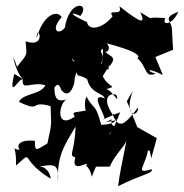

<svg xmlns="http://www.w3.org/2000/svg" viewBox="-20 -575 633 660"><path d="M500 -31 519 -100 452 -138 416 -227 436 -262C404 -169 456 -171 455 -206C418 -160 391 -120 368 -180C368 -193 411 -148 328 -146C307 -224 304 -194 277 -243C257 -194 304 -129 296 -199C233 -185 226 -195 237 -174C166 -125 183 -232 215 -236C167 -216 165 -247 168 -302C162 -238 174 -316 191 -265C210 -243 225 -255 235 -288C236 -294 236 -385 325 -352C347 -394 313 -395 334 -408C342 -383 366 -406 347 -426C436 -403 467 -384 452 -375C486 -347 476 -305 515 -322C483 -330 483 -346 540 -317L514 -379L575 -404L571 -474C570 -506 536 -512 593 -535C573 -488 535 -486 548 -513C496 -514 530 -518 464 -508C508 -512 520 -497 462 -533C480 -496 474 -487 390 -554C406 -515 346 -548 367 -519C331 -474 284 -469 279 -499C201 -535 234 -532 256 -520C294 -566 216 -582 202 -474C217 -493 218 -451 216 -514C206 -445 139 -457 192 -516C174 -545 125 -519 106 -443C106 -502 146 -407 68 -433C71 -383 79 -395 39 -346C37 -328 54 -311 25 -381C42 -289 94 -286 29 -321C7 -224 48 -313 58 -301C55 -261 87 -296 136 -282C120 -249 60 -255 45 -225C125 -186 79 -232 154 -210C155 -140 161 -165 143 -82C107 -61 99 -49 100 -91C8 -100 50 -34 73 -64C-3 -45 38 -113 35 -6C100 -62 42 -30 152 38C159 47 148 -17 97 0C163 -9 184 -22 179 52C176 -39 199 -72 240 -140C236 -47 214 -41 239 -34C221 28 294 -29 276 -6C309 27 282 58 310 -2H357C378 -49 408 -69 415 -93C398 -5 392 17 386 65C469 23 506 22 502 7C438 24 482 1 492 -76C448 -61 472 -122 432 -81L495 -56ZM353 -337C319 -325 345 -413 257 -358C271 -381 224 -331 224 -396C209 -379 245 -364 233 -363C257 -323 219 -386 240 -356C244 -295 248 -327 280 -302C291 -253 336 -255 340 -237C278 -261 358 -162 334 -164C334 -164 372 -182 393 -189C359 -98 343 -105 365 -125C414 -176 360 -110 363 -165C330 -145 319 -152 381 -162C312 -249 371 -259 381 -247C393 -206 357 -285 335 -266C395 -282 350 -269 330 -320C415 -400 335 -366 331 -424C339 -397 331 -345 313 -280L357 -352Z"/></svg>

Font: Hussar Lance
Style: ExBd
Weight: 700
Foundry: Cannot Into Space Fonts, PlusOne Fonts
Version: Version 2.270